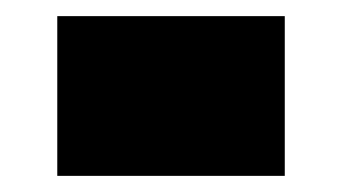

<svg xmlns="http://www.w3.org/2000/svg" viewBox="-20 -467 424 238"><path d="M51 -447H333V-249H51Z"/></svg>

Font: Unbounded Black
Style: Regular
Weight: 900
Designer: Luke Prowse, Jean-Baptiste Morizot, Fátima Lázaro, Florian Runge
Foundry: NaN
Version: Version 1.701;gftools[0.9.28.dev5+ged2979d]